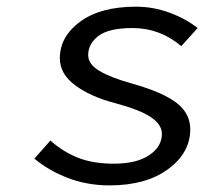

<svg xmlns="http://www.w3.org/2000/svg" viewBox="-20 -542 640 575"><path d="M308.1 13.2Q241.2 13.2 183.3 -9Q125.5 -31.2 83 -66.9L130.9 -121.1Q169.4 -86.9 214.4 -69.3Q259.3 -51.8 320.8 -51.8Q389.2 -51.8 427 -77.4Q464.8 -103 464.8 -141.1Q464.8 -168.9 431.9 -191.2Q398.9 -213.4 321.8 -233.9Q249 -253.4 204.1 -287.4Q159.2 -321.3 159.2 -367.2Q159.2 -432.6 220.2 -477.3Q281.2 -522 387.2 -522Q439 -522 488 -503.9Q537.1 -485.8 571.8 -458L522.9 -403.8Q459 -458 377 -458Q306.2 -458 275.1 -434.6Q244.1 -411.1 244.1 -377Q244.1 -349.6 278.3 -329.3Q312.5 -309.1 377.9 -291Q466.3 -266.1 508.1 -234.4Q549.8 -202.6 549.8 -154.8Q549.8 -84.5 483.6 -35.6Q417.5 13.2 308.1 13.2Z"/></svg>

Font: Office Code Pro D Italic
Style: Regular
Weight: 400
Italic angle: -9°
Designer: Nathan Rutzky & Paul D. Hunt
Foundry: Adobe Systems Incorporated
Version: Version 1.004;PS 001.004;hotconv 1.0.70;makeotf.lib2.5.58329